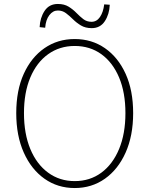

<svg xmlns="http://www.w3.org/2000/svg" viewBox="-20 -936 754 969"><path d="M357 13Q271 13 204.5 -34Q138 -81 100 -166Q62 -251 62 -365Q62 -480 100 -563.5Q138 -647 204.5 -693Q271 -739 357 -739Q443 -739 509.5 -693Q576 -647 614 -563.5Q652 -480 652 -365Q652 -251 614 -166Q576 -81 509.5 -34Q443 13 357 13ZM357 -22Q434 -22 491.5 -64.5Q549 -107 581 -184Q613 -261 613 -365Q613 -469 581 -545Q549 -621 491.5 -662.5Q434 -704 357 -704Q281 -704 223 -662.5Q165 -621 133 -545Q101 -469 101 -365Q101 -261 133 -184Q165 -107 223 -64.5Q281 -22 357 -22ZM443 -794Q411 -794 388.5 -807.5Q366 -821 348.5 -838.5Q331 -856 313 -869.5Q295 -883 272 -883Q247 -883 229 -859.5Q211 -836 208 -796L180 -799Q182 -846 205 -881Q228 -916 272 -916Q304 -916 326 -902.5Q348 -889 365.5 -871Q383 -853 400.5 -839.5Q418 -826 442 -826Q468 -826 484.5 -850Q501 -874 506 -914L534 -912Q532 -864 509 -829Q486 -794 443 -794Z"/></svg>

Font: Noto Sans KR Thin Thin
Style: Regular
Weight: 250
Version: Version 2.004-H2;hotconv 1.0.118;makeotfexe 2.5.65603